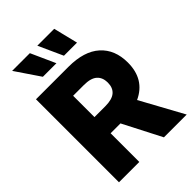

<svg xmlns="http://www.w3.org/2000/svg" viewBox="-272 -1074 1190 1190"><g transform="rotate(-45 323.0 -478.5)"><path d="M45.9 0V-727.5H331.1Q467.3 -727.5 538.6 -663.3Q609.9 -599.1 609.9 -485.8Q609.9 -338.4 485.8 -281.2L639.6 0H439.9L310.5 -251.5H224.1V0ZM224.1 -393.1H318.8Q378.4 -393.1 406.2 -416.7Q434.1 -440.4 434.1 -485.8Q434.1 -531.2 406.2 -555.7Q378.4 -580.1 318.4 -580.1H224.1ZM174.8 -795.9 65.9 -956.5H221.2L293.5 -795.9ZM359.4 -795.9 286.6 -956.5H434.6L474.1 -795.9Z"/></g></svg>

Font: Inter Display Extra Bold
Style: Regular
Weight: 800
Designer: Rasmus Andersson
Foundry: rsms
Version: Version 4.000;git-4fc901f